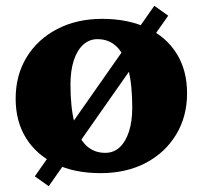

<svg xmlns="http://www.w3.org/2000/svg" viewBox="-20 -581 699 662"><path d="M327 16Q237 16 171.5 -15.5Q106 -47 70 -104.5Q34 -162 34 -241Q34 -322 72 -384Q110 -446 177.5 -481Q245 -516 332 -516Q422 -516 488 -484.5Q554 -453 589.5 -395.5Q625 -338 625 -259Q625 -179 587 -116.5Q549 -54 482 -19Q415 16 327 16ZM343 -54Q372 -54 392.5 -73Q413 -92 424.5 -127Q436 -162 436 -210Q436 -289 422.5 -341.5Q409 -394 382.5 -420Q356 -446 316 -446Q288 -446 267 -427Q246 -408 234.5 -373Q223 -338 223 -290Q223 -211 236.5 -158.5Q250 -106 276.5 -80Q303 -54 343 -54ZM148 61 100 27 512 -561 560 -527Z"/></svg>

Font: Platypi Light ExtraBold
Style: Regular
Weight: 800
Version: Version 1.200